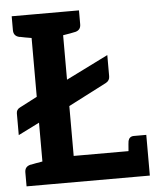

<svg xmlns="http://www.w3.org/2000/svg" viewBox="-52 -768 676 813"><g transform="rotate(-5 286.0 -361.5)"><path d="M499 -173C486 -173 478 -166 475 -154C474 -150 473 -136 471 -111H238V-323L401 -407C412 -413 417 -422 417 -434V-524L238 -435V-624C250 -626 261 -628 268 -629C275 -630 280 -631 283 -632C286 -633 288 -633 289 -633C306 -637 314 -647 314 -664V-723H238H104H28V-664C28 -647 36 -637 53 -633C55 -633 57 -633 60 -632C63 -632 68 -630 75 -629C82 -628 92 -626 104 -624V-374L29 -335C19 -330 14 -322 14 -311V-219L104 -264V-99C92 -97 82 -95 75 -94C68 -93 63 -92 60 -91C57 -90 54 -90 53 -90C36 -86 28 -76 28 -59V0H104H525H528H552V-53V-72V-173Z"/></g></svg>

Font: SVN-Aleo
Style: Bold
Weight: 700
Designer: Alessio Laiso
Version: Version 1.2.2